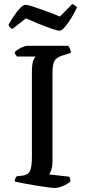

<svg xmlns="http://www.w3.org/2000/svg" viewBox="-20 -931 423 951"><path d="M251 0Q242 0 215 -3.5Q188 -7 154.5 -12.5Q121 -18 92.5 -23.5Q64 -29 53 -32Q53 -40 56 -47Q59 -54 63 -58L91 -61Q119 -65 128.5 -83.5Q138 -102 138 -158V-574Q138 -618 146 -633.5Q154 -649 156 -651H64Q62 -655 58 -659Q54 -663 53 -673Q58 -679 70 -686.5Q82 -694 94.5 -699Q107 -704 113 -704H318Q322 -699 326.5 -689.5Q331 -680 331 -669L289 -656Q258 -646 249 -628Q240 -610 240 -569V-133Q240 -109 234.5 -91Q229 -73 223 -67L322 -56Q325 -54 327 -46.5Q329 -39 329 -32Q314 -19 291 -9.5Q268 0 251 0ZM274.9 -779Q264.1 -779 235.3 -789Q206.5 -799 171.9 -813Q137.2 -827 108.4 -840L41.8 -788Q36.4 -789 31 -794Q25.6 -799 22 -808Q33.7 -829 49 -852Q64.3 -875 79.6 -891Q94.9 -907 105.7 -907Q117.4 -907 146.2 -897.5Q175 -888 210.6 -875Q246.1 -862 276.7 -849L337.9 -911Q346 -908 352.3 -903Q358.6 -898 361.3 -894Q349.6 -869 333.4 -842.5Q317.2 -816 301.5 -797.5Q285.7 -779 274.9 -779Z"/></svg>

Font: Texturina
Style: Regular
Weight: 400
Designer: Guillermo Torres Carreño
Foundry: Omnibus-Type
Version: Version 1.002; ttfautohint (v1.8.3)